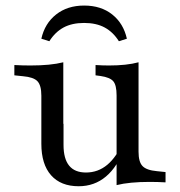

<svg xmlns="http://www.w3.org/2000/svg" viewBox="-20 -643 634 677"><path d="M203.2 -413.7V-206.5H125.8V-305.6Q125.8 -341.9 112.1 -356.5Q98.4 -371 61.3 -374.2L30.6 -377.4V-413.7Q45.2 -412.9 58.9 -412.5Q72.6 -412.1 87.1 -412.1Q122.6 -412.1 151.6 -414.9Q180.6 -417.7 203.2 -423.4ZM204 -206.5V-132.3Q204 -83.1 223.8 -58.9Q243.5 -34.7 283.1 -34.7Q325.8 -34.7 358.5 -62.1Q391.1 -89.5 414.5 -143.5L419.4 -122.6Q394.4 -54.8 353.6 -20.6Q312.9 13.7 257.3 13.7Q194.4 13.7 160.1 -25Q125.8 -63.7 125.8 -136.3V-206.5ZM391.1 0V-206.5H468.5V-108.1Q468.5 -71.8 482.7 -57.3Q496.8 -42.7 533.1 -39.5L563.7 -36.3V0Q549.2 -0.8 535.9 -1.2Q522.6 -1.6 507.3 -1.6Q472.6 -1.6 443.1 1.2Q413.7 4 391.1 9.7ZM468.5 -413.7V-206.5H391.1V-306.5Q391.1 -342.7 379.4 -356.5Q367.7 -370.2 334.7 -375L316.9 -377.4V-413.7Q330.6 -412.9 341.5 -412.5Q352.4 -412.1 364.5 -412.1Q395.2 -412.1 421.4 -414.9Q447.6 -417.7 468.5 -423.4ZM276.6 -623.4Q336.3 -623.4 375.8 -591.9Q415.3 -560.5 427.4 -506.5L399.2 -497.6Q379 -529.8 349.2 -546Q319.4 -562.1 276.6 -562.1Q233.9 -562.1 204 -546Q174.2 -529.8 154 -497.6L125.8 -506.5Q137.9 -560.5 177.8 -591.9Q217.7 -623.4 276.6 -623.4Z"/></svg>

Font: Playfair 9pt
Style: Regular
Weight: 400
Designer: Claus Eggers Sørensen
Foundry: Claus Eggers Sørensen
Version: Version 2.203